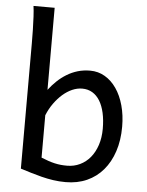

<svg xmlns="http://www.w3.org/2000/svg" viewBox="-55 -826 674 882"><g transform="rotate(5 282.0 -384.5)"><path d="M161.1 -781.2V-402.8Q178.2 -425.3 198.2 -444.3Q218.3 -463.4 241.5 -477.5Q264.6 -491.7 291.5 -499.8Q318.4 -507.8 349.1 -507.8Q386.2 -507.8 417 -489.7Q447.8 -471.7 470.2 -439.2Q492.7 -406.7 505.1 -361.8Q517.6 -316.9 517.6 -263.7Q517.6 -200.7 500.7 -149.9Q483.9 -99.1 453.1 -63Q422.4 -26.9 378.7 -7.3Q335 12.2 280.8 12.2Q251 12.2 223.1 8.1Q195.3 3.9 169.2 -2.7Q143.1 -9.3 118.7 -16.8Q94.2 -24.4 70.8 -31.7V-609.4Q70.8 -640.6 70.1 -672.1Q69.3 -703.6 67.9 -732.2Q66.4 -760.7 63.5 -781.2ZM161.1 -90.3Q179.2 -83 194.1 -77.9Q209 -72.8 223.1 -69.6Q237.3 -66.4 251.2 -64.9Q265.1 -63.5 280.8 -63.5Q313 -63.5 340.3 -76.7Q367.7 -89.8 387.5 -113.8Q407.2 -137.7 418.5 -171.6Q429.7 -205.6 429.7 -246.6Q429.7 -287.1 422.4 -319.8Q415 -352.5 401.1 -375.2Q387.2 -397.9 366.7 -410.2Q346.2 -422.4 319.8 -422.4Q296.9 -422.4 273.9 -412.4Q251 -402.3 230.2 -384.3Q209.5 -366.2 191.4 -341.1Q173.3 -315.9 161.1 -285.6Z"/></g></svg>

Font: Andika CyrE
Style: Regular
Weight: 400
Designer: Victor Gaultney, Annie Olsen, Julie Remington, Don Collingsworth, Eric Hays, Becca Hirsbrunner
Foundry: SIL International
Version: Version 5.000